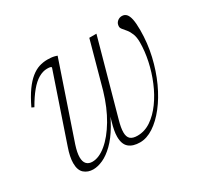

<svg xmlns="http://www.w3.org/2000/svg" viewBox="-103 -586 777 734"><g transform="rotate(-30 286.0 -219.0)"><path d="M356 -435.5H387.5L297 -108.5Q292.5 -92.5 290.2 -79.8Q288 -67 288 -57Q288 -37 298 -28Q308 -19 329 -19Q361 -19 389 -38Q417 -57 440.2 -89Q463.5 -121 480.2 -161Q497 -201 506 -243.2Q515 -285.5 515 -324Q515 -346.5 509 -361.5Q503 -376.5 495 -386.2Q487 -396 481.2 -402.8Q475.5 -409.5 475.5 -416Q475.5 -429.5 484.5 -437.5Q493.5 -445.5 505 -445.5Q517 -445.5 524.5 -437.5Q532 -429.5 535.8 -411.8Q539.5 -394 539.5 -364Q539.5 -306.5 526.8 -251.8Q514 -197 492.5 -150Q471 -103 443 -67.2Q415 -31.5 384.8 -11.8Q354.5 8 325 8Q293.5 8 276.2 -6.8Q259 -21.5 259 -54.5Q259 -67 261.8 -82.2Q264.5 -97.5 270 -116L293 -196H300.5Q280.5 -139 257.2 -99.8Q234 -60.5 209.5 -36.8Q185 -13 161.8 -2.5Q138.5 8 118.5 8Q95 8 79 -5.8Q63 -19.5 63 -51Q63 -78 76.5 -116.5L176 -409Q174.5 -412 170 -413Q165.5 -414 156.5 -414Q138.5 -414 119.2 -403Q100 -392 80.8 -368.8Q61.5 -345.5 41.5 -310.5L31 -315.5Q49.5 -354 67.2 -378.8Q85 -403.5 102.8 -417.8Q120.5 -432 138.2 -437.8Q156 -443.5 175.5 -443.5Q183 -443.5 191.2 -442.8Q199.5 -442 206.5 -440.2Q213.5 -438.5 217 -437L105.5 -109Q100.5 -93.5 98 -81Q95.5 -68.5 95.5 -58.5Q95.5 -38.5 104.5 -28.8Q113.5 -19 130 -19Q159.5 -19 191.8 -45.8Q224 -72.5 252.8 -120.8Q281.5 -169 300.5 -233.5Z"/></g></svg>

Font: Newsreader 24pt ExtraLight
Style: Italic
Weight: 250
Italic angle: -17°
Designer: Hugues Gentile
Foundry: Production Type
Version: Version 1.003